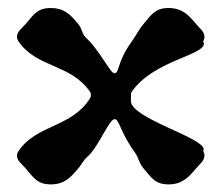

<svg xmlns="http://www.w3.org/2000/svg" viewBox="-20 -645 564 489"><path d="M211.4 -405.5C211.4 -393.5 211.1 -412.4 211.1 -400.2C211.1 -398.6 210.6 -396.9 209.4 -395C163 -320 74.4 -328.8 27.4 -260.8C24.6 -256.6 23.3 -252.5 23.3 -248.4C23.3 -235.2 36 -227.2 47.4 -213.8C66 -192 75.4 -175.4 109.4 -175.4C142.4 -175.4 158 -191 177.4 -213.8C192.5 -231.4 188.5 -233 205 -248C224.4 -265.7 244 -308.8 260.4 -332C265.1 -338.5 268.7 -341.5 272.2 -341.5C283.6 -341.5 287.4 -306.4 322 -259C334.6 -241.7 332.4 -231.4 347.4 -213.8C366 -192 375.4 -175.4 409.4 -175.4C442.4 -175.4 459.4 -192.2 477.4 -213.8C488.9 -227.6 500.7 -235.2 500.7 -248.8C500.7 -252.7 499.7 -256.7 497.4 -260.8C498.3 -262 498.7 -263.3 498.7 -264.7C498.7 -294.9 313.4 -343.6 313.4 -387.7C313.4 -390.4 313.5 -393.5 313.5 -405.5C313.5 -407.2 314.1 -409 315.4 -411C368.8 -489.7 499.3 -504.1 499.3 -533.5C499.3 -535.5 498.7 -537.4 497.4 -539.2C499.7 -543.3 500.7 -547.3 500.7 -551.2C500.7 -564.8 488.9 -572.4 477.4 -586.2C459.4 -607.8 442.4 -624.6 409.4 -624.6C375.4 -624.6 366 -608 347.4 -586.2C332.5 -568.6 326.6 -554.3 314 -537C279.4 -489.6 283.6 -458.5 272.2 -458.5C268.7 -458.5 265.1 -461.5 260.4 -468C244 -491.2 221.4 -528.3 202 -546C185.5 -561 192.4 -568.6 177.4 -586.2C158 -609 142.4 -624.6 109.4 -624.6C75.4 -624.6 66 -608 47.4 -586.2C36 -572.8 23.3 -564.8 23.3 -551.6C23.3 -547.5 24.6 -543.4 27.4 -539.2C74.4 -471.2 160 -483 209.4 -411C210.8 -409 211.4 -407.2 211.4 -405.5Z"/></svg>

Font: Chromatic Etruscan
Style: Regular
Weight: 400
Version: Version 000.910